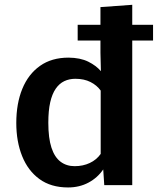

<svg xmlns="http://www.w3.org/2000/svg" viewBox="-20 -782 666 811"><path d="M308.1 -610.8V-677.2H626.5V-610.8ZM267.6 9.8Q195.3 9.8 146.7 -25.6Q98.1 -61 73.5 -122.6Q48.8 -184.1 48.8 -262.7Q48.8 -344.7 74.2 -406.7Q99.6 -468.8 148.9 -503.7Q198.2 -538.6 269.5 -538.6Q319.3 -538.1 352.8 -521.5Q386.2 -504.9 406.2 -481.4L404.3 -559.1V-752L538.6 -761.7V0H420.4L416 -66.4Q392.1 -31.2 353.8 -10.7Q315.4 9.8 267.6 9.8ZM295.4 -80.1Q330.6 -80.1 359.1 -93.5Q387.7 -106.9 405.3 -131.8V-399.4Q389.2 -421.9 362.3 -435.5Q335.4 -449.2 298.3 -449.2Q272.5 -449.2 251.5 -439.2Q230.5 -429.2 215.3 -407.2Q200.2 -385.3 192.1 -349.9Q184.1 -314.5 184.1 -263.7Q184.1 -198.7 197.3 -158.4Q210.4 -118.2 235.6 -99.1Q260.7 -80.1 295.4 -80.1Z"/></svg>

Font: Comme SemiBold
Style: Regular
Weight: 600
Version: Version 1.000;gftools[0.9.27]